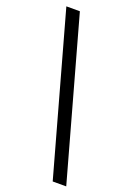

<svg xmlns="http://www.w3.org/2000/svg" viewBox="-164 -769 674 987"><g transform="rotate(20 173.0 -275.0)"><path d="M19 -710 261 160H335L93 -710Z"/></g></svg>

Font: Cambridge Sans Medium
Style: Regular
Weight: 500
Version: Version 2.020;PS 002.020;hotconv 1.0.88;makeotf.lib2.5.64775